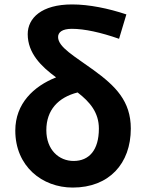

<svg xmlns="http://www.w3.org/2000/svg" viewBox="-20 -832 656 866"><path d="M308 14C472 14 570 -94 570 -252C570 -376 501 -444 402 -516C317 -578 242 -619 242 -665C242 -686 260 -702 304 -702C361 -702 434 -686 517 -657L550 -767C469 -794 382 -812 305 -812C167 -812 105 -750 105 -678C105 -592 166 -532 233 -483C132 -443 49 -365 49 -243C49 -82 170 14 308 14ZM330 -415C386 -372 426 -324 426 -252C426 -155 382 -106 312 -106C246 -106 189 -156 189 -245C189 -336 243 -393 330 -415Z"/></svg>

Font: Noto Sans CJK TC
Style: Bold
Weight: 700
Designer: Ryoko NISHIZUKA 西塚涼子 (kana, bopomofo & ideographs); Paul D. Hunt (Latin, Greek & Cyrillic); Sandoll Communications 산돌커뮤니
Foundry: Adobe
Version: Version 2.004;hotconv 1.0.118;makeotfexe 2.5.65603